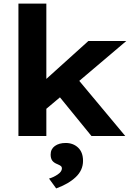

<svg xmlns="http://www.w3.org/2000/svg" viewBox="-20 -760 729 1073"><path d="M83 -740H239V-319L474 -531H686L423 -308L680 0H491L315 -216L239 -152V0H83ZM326 181Q326 173 321 168.5Q316 164 302 158Q281 150 272 137.5Q263 125 263 104Q263 73 286.5 56Q310 39 347 39Q389 39 416.5 65Q444 91 444 139Q444 191 403.5 229.5Q363 268 294 293L254 238Q279 231 302.5 215Q326 199 326 181Z"/></svg>

Font: Lexend Exa HM Xlight
Style: Bold
Weight: 700
Designer: Bonnie Shaver-Troup, Thomas Jockin, Octavio Pardo
Foundry: Lexend
Version: Version 1.091